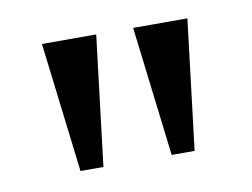

<svg xmlns="http://www.w3.org/2000/svg" viewBox="-41 -767 444 338"><g transform="rotate(-10 181.5 -598.0)"><path d="M79 -482 51 -714H148L120 -482ZM242 -482 214 -714H311L283 -482Z"/></g></svg>

Font: Noto Serif Condensed
Style: Regular
Weight: 400
Width: 3
Designer: Monotype Design Team
Foundry: Monotype Imaging Inc.
Version: Version 2.015